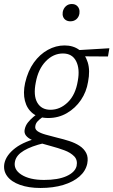

<svg xmlns="http://www.w3.org/2000/svg" viewBox="-76 -646 564 955"><path d="M125 289Q67 289 23.5 273.5Q-20 258 -40.5 230Q-61 202 -54 166Q-45 125 0 90.5Q45 56 131 36L143 66Q80 81 43 103Q6 125 -1 155Q-11 196 30 222.5Q71 249 143 249Q213 249 255 230Q297 211 305 180Q311 150 293 131.5Q275 113 244 101.5Q213 90 179 81Q152 74 127.5 66.5Q103 59 83 50Q63 41 53 28Q43 15 47 -3Q51 -22 63 -37Q75 -52 90 -64.5Q105 -77 119 -86L152 -72Q144 -69 132.5 -61Q121 -53 111.5 -43Q102 -33 100 -21Q96 -4 110 6Q124 16 150.5 23.5Q177 31 209 39Q239 46 268.5 55.5Q298 65 320 79.5Q342 94 353 115.5Q364 137 358 168Q350 205 319 232Q288 259 238.5 274Q189 289 125 289ZM164 -59Q116 -59 87 -82Q58 -105 48 -144.5Q38 -184 49 -234Q63 -294 92.5 -335Q122 -376 162 -398Q202 -420 245 -420Q288 -420 318 -398Q348 -376 360.5 -335.5Q373 -295 362 -239Q354 -189 326.5 -148.5Q299 -108 257 -83.5Q215 -59 164 -59ZM175 -100Q223 -100 261.5 -137.5Q300 -175 311 -244Q322 -304 302.5 -342Q283 -380 237 -380Q189 -380 151.5 -341Q114 -302 102 -236Q89 -171 109.5 -135.5Q130 -100 175 -100ZM461 -365 311 -366 301 -396 468 -406ZM274 -540Q261 -540 251.5 -546Q242 -552 238 -562.5Q234 -573 236 -586Q239 -603 251 -614.5Q263 -626 281 -626Q295 -626 304 -619.5Q313 -613 317 -602.5Q321 -592 319 -578Q316 -561 304 -550.5Q292 -540 274 -540Z"/></svg>

Font: Ysabeau Office Light
Style: Italic
Weight: 300
Italic angle: -12°
Designer: Christian Thalmann (Catharsis Fonts)
Version: Version 2.001;gftools[0.9.30]; featfreeze: tnum,lnum,ss02